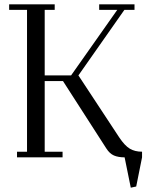

<svg xmlns="http://www.w3.org/2000/svg" viewBox="-20 -722 692 881"><path d="M22 -676.8V-702.1H231V-676.8H185.1V-376H306.2L518.1 -676.8H435.1V-702.1H597.2V-676.8H550.8L339.8 -376L526.9 -91.8Q552.7 -53.2 575.9 -39.6Q599.1 -25.9 631.8 -25.9V0L605 133.8L580.1 139.2L551.8 0Q522.9 0 502.9 -8.5Q482.9 -17.1 467.8 -41L269 -350.1H185.1V-25.9H267.1V0H58.1V-25.9H104V-676.8Z"/></svg>

Font: Dehuti Alt
Style: Book
Weight: 400
Version: Version 1.2